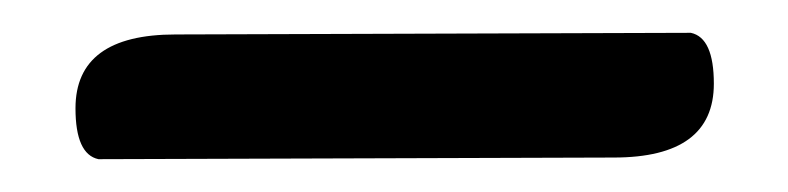

<svg xmlns="http://www.w3.org/2000/svg" viewBox="-20 -329 480 117"><path d="M26 -263Q26 -308 87 -308L401 -309Q415 -306 415 -278Q415 -233 354 -233L40 -232Q26 -235 26 -263Z"/></svg>

Font: Sofia
Style: Regular
Weight: 400
Designer: Paula Nazal and Daniel Hernndez
Foundry: Paula Nazal, Daniel Hernndez
Version: Version 1.001